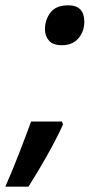

<svg xmlns="http://www.w3.org/2000/svg" viewBox="-69 -573 359 722"><path d="M163 -403Q204 -403 226 -429Q248 -455 248 -491Q248 -553 188 -553Q141 -553 120.5 -525.5Q100 -498 100 -463Q100 -438 115 -420.5Q130 -403 163 -403ZM-49 129H38Q73 74 108.5 11Q144 -52 168 -105L164 -116H48Q29 -64 3 3Q-23 70 -49 129Z"/></svg>

Font: Noto Sans UI Medium
Style: Italic
Weight: 500
Italic angle: -12°
Designer: Monotype Design Team
Foundry: Monotype Imaging Inc.
Version: Version 1.901